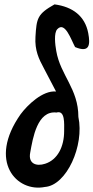

<svg xmlns="http://www.w3.org/2000/svg" viewBox="-20 -850 427 877"><path d="M238 -336C278 -348 273 -285 273 -251C273 -180 243 -120 186 -102C146 -89 108 -102 118 -153C130 -219 150 -346 238 -336ZM229 -830C151 -786 147 -767 142 -682C138 -620 158 -580 180 -539L236 -432C175 -438 105 -370 74 -328C-77 -113 56 30 185 4C284 -3 366 -185 338 -316C338 -445 256 -506 237 -617C232 -645 225 -700 242 -717C277 -754 305 -668 323 -635C390 -607 393 -646 383 -699C368 -777 312 -819 229 -830Z"/></svg>

Font: Philokalia
Style: Regular
Weight: 400
Version: Version 001.010